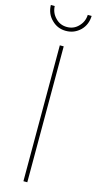

<svg xmlns="http://www.w3.org/2000/svg" viewBox="-155 -918 480 954"><g transform="rotate(15 85.0 -440.5)"><path d="M75 -699V0H95V-699ZM26 -821C10 -837 1 -857 0 -881H-20C-19 -851 -9 -826 12 -806C32 -786 56 -776 85 -776C114 -776 138 -786 159 -806C179 -826 189 -851 190 -881H170C169 -857 160 -837 144 -821C128 -804 108 -796 85 -796C62 -796 42 -804 26 -821Z"/></g></svg>

Font: Argentum Sans Thin
Style: Regular
Weight: 250
Designer: Julieta Ulanovsky
Foundry: Julieta Ulanovsky
Version: Version 5.001;February 15, 2019;FontCreator 11.5.0.2425 64-b